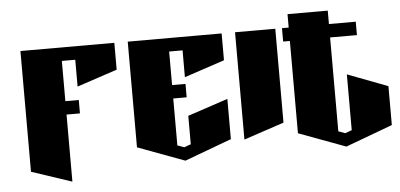

<svg xmlns="http://www.w3.org/2000/svg" viewBox="-43 -632 1486 713"><g transform="rotate(-5 700.0 -275.0)"><path d="M50 -500H400V-400L250 -350V-450H200V-300H250V-250H200V0L50 -50Z M450 -500H800V-400L650 -350V-450H600V-325H650V-275H600V-100L625 -91L650 -100V-206L800 -256V-106L625 -41L450 -106Z M850 -500H1000V-150L850 -100Z M1050 -550H1200V-500H1300V-450H1200V-100L1225 -91L1250 -100V-308L1400 -251V-106L1225 -41L1050 -106V-450H1025V-500H1050Z"/></g></svg>

Font: SOV_Meka
Style: Book
Weight: 400
Version: Version 1.00